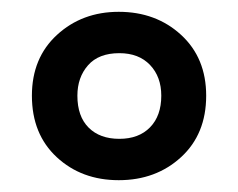

<svg xmlns="http://www.w3.org/2000/svg" viewBox="-20 -743 403 325"><path d="M181 -438Q118 -438 76 -477Q34 -516 34 -581Q34 -645 76.5 -684Q119 -723 181 -723Q244 -723 286.5 -684Q329 -645 329 -581Q329 -516 286.5 -477Q244 -438 181 -438ZM182 -508Q215 -508 234 -527.5Q253 -547 253 -581Q253 -613 234 -633Q215 -653 182 -653Q147 -653 129 -632.5Q111 -612 111 -581Q111 -546 130 -527Q149 -508 182 -508Z"/></svg>

Font: Noto Sans Bengali ExtraCondensed SemiBold
Style: Regular
Weight: 600
Width: 2
Designer: Joana Ranito - Universal Thirst; Jelle Bosma - Monotype Design Team
Foundry: Universal Thirst ehf.
Version: Version 3.000; ttfautohint (v1.8.4.7-5d5b)